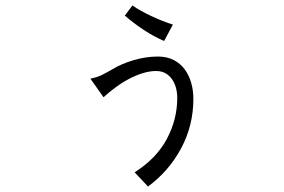

<svg xmlns="http://www.w3.org/2000/svg" viewBox="-20 -601 1040 703"><path d="M688 -239Q688 -142 643.5 -58.5Q599 25 522 82L473 30Q553 -21 591 -92.5Q629 -164 629 -243Q629 -261 624.5 -278.5Q620 -296 610.5 -310Q601 -324 586.5 -332.5Q572 -341 551 -341Q529 -341 504 -333.5Q479 -326 454 -313Q429 -300 404.5 -282Q380 -264 359 -245L311 -313Q336 -318 354 -327Q372 -336 389 -346Q423 -367 468.5 -380.5Q514 -394 558 -394Q591 -394 615.5 -381.5Q640 -369 656 -347.5Q672 -326 680 -298Q688 -270 688 -239ZM581 -451Q545 -466 507 -491Q469 -516 437 -544L465 -581Q492 -562 533.5 -542.5Q575 -523 613 -511Z"/></svg>

Font: NanumGothicCoding
Style: Regular
Weight: 400
Monospace: yes
Designer: Kwon Bruce; Nicolas Noh; Sung-woo Choi; Go-un Cha; Soo-hyun Park;
Foundry: NHN Corporation
Version: Version 2.000;PS 1;hotconv 1.0.49;makeotf.lib2.0.14853